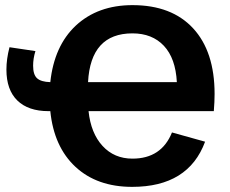

<svg xmlns="http://www.w3.org/2000/svg" viewBox="-20 -718 896 748"><path d="M650 -202 779 -166Q714 10 495 10Q358 10 274 -68Q190 -146 176 -285H169Q90 -285 47.5 -326.5Q5 -368 5 -447Q5 -488 17 -534L118 -519Q109 -490 109 -462Q109 -427 124.5 -413Q140 -399 176 -398Q191 -539 275 -618Q361 -698 496 -698Q649 -698 732.5 -607.5Q816 -517 816 -352Q816 -322 813 -285H325Q334 -199 379.5 -149.5Q425 -100 496 -100Q609 -100 650 -202ZM496 -588Q333 -588 323 -398H669Q664 -491 618.5 -539.5Q573 -588 496 -588Z"/></svg>

Font: Libra Sans
Style: Bold
Weight: 700
Foundry: Context Ltd
Version: Version 1.000